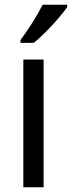

<svg xmlns="http://www.w3.org/2000/svg" viewBox="-20 -786 302 806"><path d="M163 0H78V-536H163ZM262 -756Q249 -737 224.5 -708.5Q200 -680 172 -652Q144 -624 122 -606H66V-618Q90 -650 116 -691Q142 -732 159 -766H262Z"/></svg>

Font: Noto Sans Telugu SemiCondensed
Style: Regular
Weight: 400
Width: 4
Designer: Jelle Bosma - Monotype Design Team
Foundry: Monotype Imaging Inc.
Version: Version 2.005; ttfautohint (v1.8.4.7-5d5b)